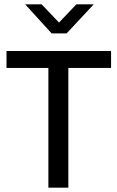

<svg xmlns="http://www.w3.org/2000/svg" viewBox="-20 -865 541 885"><path d="M492 -630V-552H295V0H203V-552H10V-630ZM96 -845H172L252 -761L332 -845H412L287 -711H218Z"/></svg>

Font: Mukta
Style: Regular
Weight: 400
Designer: Girish Dalvi and Yashodeep Gholap
Foundry: Ek Type
Version: Version 2.538;PS 1.001;hotconv 16.6.51;makeotf.lib2.5.65220;